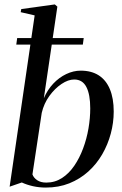

<svg xmlns="http://www.w3.org/2000/svg" viewBox="-20 -837 551 867"><path d="M178 -393.5Q194 -431 220.2 -459Q246.5 -487 279 -502.5Q311.5 -518 344.5 -518Q392.5 -518 425.8 -496.8Q459 -475.5 476.2 -434.2Q493.5 -393 493.5 -333.5Q493.5 -283 480.2 -233.5Q467 -184 441.5 -140Q416 -96 378.5 -62.2Q341 -28.5 293 -9.2Q245 10 186.5 10Q157 10 129 3.8Q101 -2.5 78.5 -13L23.5 6L136.5 -767.5L73.5 -782L76 -796L227.5 -817L239 -807ZM126.5 -49.5Q132 -34 148 -23.2Q164 -12.5 189 -12.5Q228 -12.5 259.8 -33Q291.5 -53.5 315.2 -88.2Q339 -123 355.2 -166.5Q371.5 -210 379.5 -256.8Q387.5 -303.5 387.5 -347.5Q387.5 -410.5 370 -444.2Q352.5 -478 315 -478Q288 -478 257.8 -457.8Q227.5 -437.5 203 -403.8Q178.5 -370 168.5 -327.5ZM57.5 -665H358L354 -635.5H53.5Z"/></svg>

Font: Merriweather 144pt
Style: Italic
Weight: 400
Italic angle: -7.8°
Version: Version 2.101